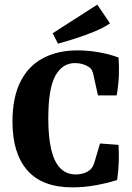

<svg xmlns="http://www.w3.org/2000/svg" viewBox="-20 -801 571 831"><path d="M294 10Q163 10 98.5 -63.5Q34 -137 34 -274Q34 -380 69 -448.5Q104 -517 167.5 -550Q231 -583 316 -583Q360 -583 406.5 -575Q453 -567 493 -552Q496 -516 494.5 -475Q493 -434 485 -388H404L383 -483Q381 -490 377 -498Q373 -506 363 -512Q353 -519 337.5 -523.5Q322 -528 305 -528Q250 -528 219.5 -473Q189 -418 189 -288Q189 -209 201.5 -155Q214 -101 240.5 -73.5Q267 -46 308 -46Q326 -46 343 -51.5Q360 -57 372 -68Q377 -73 380.5 -79Q384 -85 388 -96L413 -180L493 -174Q495 -140 494 -101.5Q493 -63 487 -22Q448 -9 395.5 0.5Q343 10 294 10ZM231 -612 208 -657 401 -781 456 -700Q429 -681 390 -665Q351 -649 309.5 -635.5Q268 -622 231 -612Z"/></svg>

Font: Rasa
Style: Regular
Weight: 400
Designer: Anna Giedrys (Yrsa+Rasa design), David Brezina (Yrsa art-direction, Rasa art-direction, design)
Foundry: Rosetta Type Foundry
Version: Version 2.004